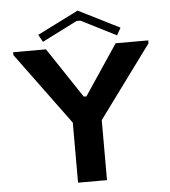

<svg xmlns="http://www.w3.org/2000/svg" viewBox="-59 -938 878 991"><g transform="rotate(-5 380.0 -442.5)"><path d="M561 -700H730V-685L455 -311V0H305V-311L30 -685V-700H200L373 -440H387ZM188 -740 167 -778 380 -885 593 -778 572 -740 390 -832H370Z"/></g></svg>

Font: Vina Sans
Style: Regular
Weight: 400
Designer: Andree Nguyen
Foundry: Nguyen Type Foundry
Version: Version 1.002; ttfautohint (v1.8.4.7-5d5b);gftools[0.9.28]